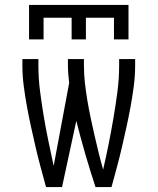

<svg xmlns="http://www.w3.org/2000/svg" viewBox="-20 -760 640 780"><path d="M98 -600V-740H502V-600H443V-688H329V-600H271V-688H157V-600ZM167 0Q156 -40 145 -81Q134 -122 124.5 -163Q115 -204 106 -245Q97 -286 89.5 -327Q82 -368 76.5 -410Q71 -452 71 -494V-520H136V-494Q136 -442 142.5 -391Q149 -340 157.5 -289Q166 -238 176.5 -187.5Q187 -137 198 -86L261 -423Q259 -440 257.5 -458Q256 -476 256 -494V-520H321V-494Q321 -458 325 -422.5Q329 -387 335 -351.5Q341 -316 348.5 -280.5Q356 -245 364 -210Q372 -175 380.5 -140.5Q389 -106 399 -71Q411 -123 421.5 -175.5Q432 -228 441 -281Q450 -334 457 -387Q464 -440 464 -494V-520H529V-494Q529 -452 523.5 -410Q518 -368 510.5 -327Q503 -286 494 -245Q485 -204 475.5 -163Q466 -122 455 -81Q444 -40 433 0H368Q346 -67 326.5 -134Q307 -201 290 -269L232 0Z"/></svg>

Font: Iosevka SS04 Light Extended
Style: Regular
Weight: 300
Width: 7
Monospace: yes
Designer: Belleve Invis
Foundry: Belleve Invis
Version: Version 19.0.0; ttfautohint (v1.8.4)